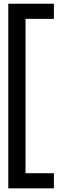

<svg xmlns="http://www.w3.org/2000/svg" viewBox="-20 -820 379 1040"><path d="M24.9 200.2V-799.8H272V-717.8H118.2V118.2H272V200.2Z"/></svg>

Font: Aspekta 450
Style: Regular
Weight: 450
Designer: Ivo Dolenc
Version: Version 2.000